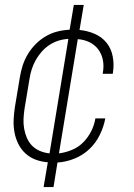

<svg xmlns="http://www.w3.org/2000/svg" viewBox="-20 -648 540 775"><path d="M156 107 173 7Q147 5 124 -3.5Q101 -12 83 -28.5Q65 -45 54 -67Q43 -89 38.5 -113.5Q34 -138 35 -163.5Q36 -189 40 -215L60 -335Q64 -360 71.5 -383.5Q79 -407 92.5 -429.5Q106 -452 124.5 -470.5Q143 -489 165.5 -502Q188 -515 212.5 -521Q237 -527 261 -528L278 -628H318L301 -527Q333 -524 362 -511.5Q391 -499 410 -475.5Q429 -452 435 -420Q441 -388 436 -356L435 -350H395V-354Q400 -380 395.5 -404.5Q391 -429 377 -448Q363 -467 341.5 -477.5Q320 -488 294 -490L218 -29Q244 -32 270.5 -43Q297 -54 316.5 -74Q336 -94 348.5 -119Q361 -144 365 -170H405Q399 -137 383 -104Q367 -71 340.5 -46Q314 -21 280 -7.5Q246 6 212 8L196 107ZM180 -29 256 -491Q236 -490 216.5 -484Q197 -478 179.5 -466.5Q162 -455 148 -439Q134 -423 124 -405Q114 -387 108 -368Q102 -349 99 -329L79 -209Q76 -189 75 -168.5Q74 -148 77.5 -128.5Q81 -109 88.5 -91.5Q96 -74 109 -60.5Q122 -47 140.5 -39Q159 -31 180 -29Z"/></svg>

Font: Iosevka Term Curly XLt Obl
Style: Regular
Weight: 200
Italic angle: -9°
Designer: Belleve Invis
Foundry: Belleve Invis
Version: Version 32.3.0